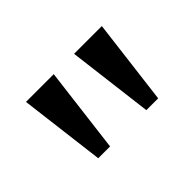

<svg xmlns="http://www.w3.org/2000/svg" viewBox="-55 -844 494 494"><g transform="rotate(-45 192.5 -597.0)"><path d="M83 -480 54 -714H155L126 -480ZM258 -480 229 -714H330L301 -480Z"/></g></svg>

Font: Noto Serif SemiCondensed
Style: Regular
Weight: 400
Width: 4
Designer: Monotype Design Team
Foundry: Monotype Imaging Inc.
Version: Version 2.013